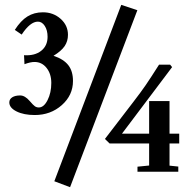

<svg xmlns="http://www.w3.org/2000/svg" viewBox="-20 -719 794 804"><path d="M273.4 64.9 207.5 40 487.8 -698.7 555.2 -676.3ZM125.5 -237.3Q79.6 -237.3 49.3 -252.4Q19 -267.6 19 -290Q19 -303.7 31.2 -311.5Q43.5 -319.3 64.5 -319.3Q84.5 -319.3 104.5 -295.9Q119.1 -278.8 126.2 -273.9Q133.3 -269 142.6 -269Q163.6 -269 179.2 -299.8Q194.8 -330.6 194.8 -371.6Q194.8 -409.7 175 -434.6Q155.3 -459.5 124.5 -459.5Q107.4 -459.5 82.5 -450.2L80.6 -487.8Q125.5 -484.9 152.3 -506.1Q179.2 -527.3 179.2 -564.9Q179.2 -592.3 167.5 -610.4Q155.8 -628.4 138.7 -628.4Q106.4 -628.4 70.8 -574.2L42 -593.8Q66.9 -632.8 95 -650.1Q123 -667.5 159.7 -667.5Q203.1 -667.5 233.9 -640.1Q264.6 -612.8 264.6 -573.2Q264.6 -546.4 250.5 -525.6Q236.3 -504.9 204.1 -485.4Q246.6 -471.2 266.1 -446Q285.6 -420.9 285.6 -379.9Q285.6 -320.3 238.8 -278.8Q191.9 -237.3 125.5 -237.3ZM555.7 0V-21L604.5 -25.9V-118.2H439L419.4 -137.2L538.6 -292.5Q571.3 -335 590.3 -362.8Q609.4 -390.6 646 -448.2H692.4L700.7 -438L490.7 -159.2H604.5V-295.9H689.9V-159.2H730.5V-118.2H689.9V-25.4L726.6 -21.5V0Z"/></svg>

Font: Elstob
Style: Bold
Weight: 700
Designer: Peter S. Baker
Version: Version 1.015